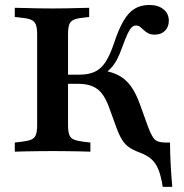

<svg xmlns="http://www.w3.org/2000/svg" viewBox="-20 -602 729 762"><path d="M178.2 -2.4Q154.8 -2.4 128.6 -2Q102.4 -1.6 79 -1.2Q55.6 -0.8 38.7 0V-36.3L66.1 -39.5Q91.9 -42.7 104.8 -48.4Q117.7 -54 122.6 -67.3Q127.4 -80.6 127.4 -105.6V-465.3Q127.4 -490.3 122.6 -503.6Q117.7 -516.9 104.8 -523Q91.9 -529 66.1 -531.5L38.7 -534.7V-571Q55.6 -571 79 -570.2Q102.4 -569.4 128.6 -569Q154.8 -568.5 178.2 -568.5H187.9H198.4Q221 -568.5 246.4 -569Q271.8 -569.4 294.8 -570.2Q317.7 -571 333.9 -571V-534.7L308.1 -531.5Q283.9 -529 271.4 -523Q258.9 -516.9 254.4 -503.6Q250 -490.3 250 -465.3V-105.6Q250 -80.6 254.8 -67.3Q259.7 -54 272.6 -48.4Q285.5 -42.7 311.3 -39.5L338.7 -36.3V0Q322.6 -0.8 298.8 -1.2Q275 -1.6 248.8 -2Q222.6 -2.4 199.2 -2.4H187.9ZM625.8 139.5Q619.4 97.6 608.9 71.4Q598.4 45.2 580.6 29.4Q562.9 13.7 533.9 3.2Q508.1 -6.5 491.9 -17.7Q475.8 -29 464.5 -47.2Q453.2 -65.3 441.9 -96L412.1 -178.2Q399.2 -212.1 383.5 -231.9Q367.7 -251.6 344.8 -260.5Q321.8 -269.4 288.7 -269.4H227.4V-305.6H294.4Q330.6 -305.6 355.6 -316.9Q380.6 -328.2 398.4 -355.2Q416.1 -382.3 432.3 -429.8Q450.8 -486.3 470.6 -519.8Q490.3 -553.2 514.9 -567.7Q539.5 -582.3 572.6 -582.3Q607.3 -582.3 628.6 -565.3Q650 -548.4 650 -519.4Q650 -495.2 634.7 -479.8Q619.4 -464.5 594.4 -464.5Q578.2 -464.5 567.7 -470.2Q557.3 -475.8 550 -483.1Q542.7 -490.3 535.9 -495.6Q529 -500.8 519.4 -500.8Q510.5 -500.8 502.8 -493.5Q495.2 -486.3 486.3 -467.7Q477.4 -449.2 465.3 -415.3Q454.8 -385.5 444 -365.3Q433.1 -345.2 420.2 -331.5Q407.3 -317.7 389.5 -308.1L386.3 -323.4Q427.4 -316.1 454.4 -300.8Q481.5 -285.5 500.8 -258.1Q520.2 -230.6 536.3 -185.5L567.7 -98.4Q577.4 -72.6 585.9 -58.9Q594.4 -45.2 606.9 -40.7Q619.4 -36.3 640.3 -36.3H654.8Q654.8 6.5 657.3 50.4Q659.7 94.4 663.7 139.5Z"/></svg>

Font: Playfair 9pt
Style: Bold
Weight: 700
Designer: Claus Eggers Sørensen
Foundry: Claus Eggers Sørensen
Version: Version 2.203